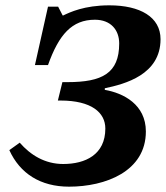

<svg xmlns="http://www.w3.org/2000/svg" viewBox="-20 -686 622 720"><path d="M239 14C375 14 527 -43 527 -193C527 -294 443 -337 373 -349V-355C449 -371 582 -406 582 -539C582 -622 506 -666 390 -666C296 -666 242 -640 217 -628H215L198 -661H160L111 -442H160C201 -557 250 -612 336 -612C395 -612 427 -574 427 -523C427 -411 363 -378 233 -378H214L197 -309H207C323 -309 375 -264 375 -204C375 -106 300 -71 217 -71C148 -71 94 -105 54 -151L15 -123C55 -35 132 14 239 14Z"/></svg>

Font: STIX Two Text
Style: Bold Italic
Weight: 700
Italic angle: -12°
Designer: Ross Mills, John Hudson & Paul Hanslow, Tiro Typeworks Ltd; with prior portions MicroPress Inc. and Coen Hoffman, Elsevi
Foundry: Tiro Typeworks Ltd
Version: Version 2.13 b171